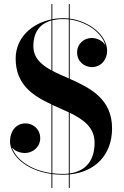

<svg xmlns="http://www.w3.org/2000/svg" viewBox="-20 -850 614 950"><path d="M234.5 -830V-754C136.5 -734 57.5 -663 57.5 -560C57.5 -431 143 -376 234.5 -333.5V6.5C122.5 -8.5 55.5 -68.5 38.5 -122.5C51.5 -103 78 -93 104 -93C142 -93 179 -122.5 179 -166C179 -214 140.5 -239.5 106.5 -239.5C58.5 -239.5 29.5 -200 29.5 -150C29.5 -88.5 100 -7.5 234.5 10.5V80H239V11.5C256 13.5 273.5 14.5 292.5 14.5C302 14.5 311.5 14 320.5 13.5V80H325V13C451.5 0.5 534.5 -84 534.5 -215C534.5 -360.5 427 -414.5 325 -460V-753.5C410 -742 484 -689 501.5 -626C488.5 -648 461 -662 434 -662C395 -662 361.5 -633 361.5 -590.5C361.5 -544 399.5 -518 434 -518C481.5 -518 510 -556.5 510 -598C510 -674.5 424.5 -744.5 325 -758V-830H320.5V-758.5C311 -759.5 301.5 -760 292 -760C274 -760 256 -758.5 239 -755V-830ZM292 -755.5C301.5 -755.5 311 -755 320.5 -754V-462C292 -474.5 264 -486.5 239 -500V-750C254.5 -753.5 272 -755.5 292 -755.5ZM145 -622C145 -682.5 170.5 -731 234.5 -748.5V-502C182.5 -530.5 145 -564.5 145 -622ZM291 10.5C272.5 10.5 255.5 9.5 239 7V-331C266.5 -318.5 294.5 -306.5 320.5 -294V8.5C311 10 301.5 10.5 291 10.5ZM448 -143.5C448 -62 410 -4 325 8V-292C393.5 -258.5 448 -219.5 448 -143.5Z"/></svg>

Font: Bodoni* 36pt Medium
Style: Regular
Weight: 500
Version: Version 2.3